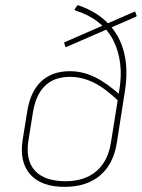

<svg xmlns="http://www.w3.org/2000/svg" viewBox="-20 -715 552 747"><path d="M231 12Q141 12 98 -36Q55 -84 68 -170L86 -282Q98 -358 140 -398Q182 -438 252 -438Q301 -438 348 -415.5Q395 -393 449 -344L446 -317Q392 -370 346 -393Q300 -416 252 -416Q191 -416 155 -381Q119 -346 108 -277L91 -171Q78 -93 115.5 -51.5Q153 -10 235 -10Q310 -10 355.5 -49.5Q401 -89 412 -163L443 -357Q454 -418 447.5 -468.5Q441 -519 420 -559.5Q399 -600 362 -629Q325 -658 274 -674Q271 -675 270.5 -677Q270 -679 272 -681L279 -692Q281 -694 282.5 -694.5Q284 -695 286 -694Q358 -669 402.5 -622Q447 -575 463 -509Q479 -443 466 -361L435 -162Q422 -77 369.5 -32.5Q317 12 231 12ZM240 -533Q235 -530 234 -534L230 -546Q229 -548 229.5 -549Q230 -550 232 -551L502 -669Q506 -671 507 -667L511 -656Q512 -654 511.5 -652.5Q511 -651 509 -650Z"/></svg>

Font: Sofia Sans Thin
Style: Italic
Weight: 250
Italic angle: -9°
Version: Version 4.100-B